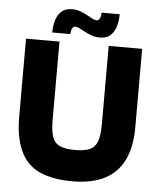

<svg xmlns="http://www.w3.org/2000/svg" viewBox="-55 -828 734 886"><g transform="rotate(5 312.0 -385.5)"><path d="M426 -627H581V-264Q581 -172 551 -111Q521 -50 461.5 -20Q402 10 313 10Q167 10 105 -57.5Q43 -125 43 -264V-627H198V-264Q198 -213 208 -185Q218 -157 243.5 -146Q269 -135 313 -135Q357 -135 381.5 -146Q406 -157 416 -185Q426 -213 426 -264ZM464 -777Q464 -750.7 457 -723.8Q450 -697 432.2 -679.5Q414.5 -662 381 -662Q362 -662 344.5 -668Q327 -674 312 -682Q297 -690 285.5 -696Q274 -702 266 -702Q257.3 -702 252.7 -695.8Q248.1 -689.5 246.5 -681.1Q245 -672.6 245 -666H161Q161 -693.4 168 -719.7Q175 -746 193 -763.5Q211 -781 244 -781Q263 -781 280.5 -775Q298 -769 313 -760.5Q328 -752 339.5 -746Q351 -740 359.2 -740Q368 -740 372.4 -746.2Q376.8 -752.3 378.4 -761.2Q380 -770 380 -777Z"/></g></svg>

Font: Blinker
Style: Regular
Weight: 400
Designer: Juergen Huber
Foundry: supertype
Version: 1.017